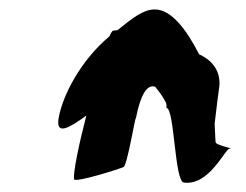

<svg xmlns="http://www.w3.org/2000/svg" viewBox="-20 -708 522 407"><path d="M104 -456C99 -421 126 -436 163 -463C147 -401 135 -343 137 -328C139 -320 234 -350 242 -354C250 -358 267 -464 268 -457C278 -508 292 -530 309 -524C317 -514 325 -504 332 -490C333 -487 333 -483 333 -479C350 -479 350 -321 370 -321C424 -314 457 -393 467 -393C478 -393 436 -400 437 -407C437 -407 436 -419 435 -446C439 -482 444 -518 444 -518C450 -551 435 -578 402 -593C375 -646 343 -688 308 -688C284 -688 261 -670 229 -644C225 -644 222 -643 220 -643C218 -643 215 -638 212 -631C151 -580 112 -505 104 -456ZM431 -377C432 -377 433 -376 432 -376Z"/></svg>

Font: Ampere
Style: UltCndIta
Weight: 400
Version: Version 1